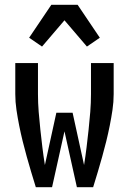

<svg xmlns="http://www.w3.org/2000/svg" viewBox="-20 -784 540 804"><path d="M370 0H302L250 -234L198 0H130Q120 -32 110.5 -64Q101 -96 92 -128Q83 -160 75 -192.5Q67 -225 60.5 -257.5Q54 -290 49 -323.5Q44 -357 44 -390V-520H139V-390Q139 -353 142 -315.5Q145 -278 149 -241Q153 -204 157.5 -167Q162 -130 168 -93L216 -312H284L332 -93Q338 -130 342.5 -167Q347 -204 351 -241Q355 -278 358 -315.5Q361 -353 361 -390V-520H456V-390Q456 -357 451 -323.5Q446 -290 439.5 -257.5Q433 -225 425 -192.5Q417 -160 408 -128Q399 -96 389.5 -64Q380 -32 370 0ZM156 -589 102 -626 195 -764H305L398 -626L344 -589L250 -699Z"/></svg>

Font: Iosevka Term Curly Semibold
Style: Regular
Weight: 600
Designer: Belleve Invis
Foundry: Belleve Invis
Version: Version 32.3.0